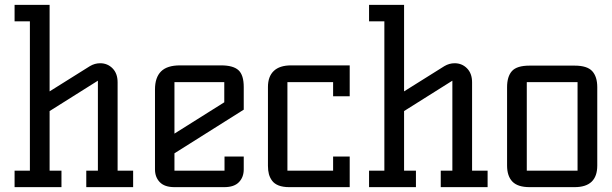

<svg xmlns="http://www.w3.org/2000/svg" viewBox="-20 -770 2517 790"><path d="M40 0V-67.9H103V-682.1H40V-750H184.1V-394L350.1 -498Q370.1 -509.8 392.1 -509.8Q422.4 -509.8 443.1 -488.8Q463.9 -467.8 463.9 -431.2V-67.9H527.8V0H335V-67.9H382.8V-438L184.1 -313V-67.9H232.9V0Z M617.7 -73.2V-401.9Q617.7 -451.2 642.6 -476.1Q667.5 -501 720.7 -501H889.6Q939.5 -501 961.2 -481.2Q982.9 -461.4 982.9 -412.1V-318.8L697.8 -139.2V-67.9H903.8V-126H982.9V-73.2Q982.9 -41 963.1 -20.5Q943.4 0 902.8 0H697.8Q657.2 0 637.5 -20.5Q617.7 -41 617.7 -73.2ZM697.8 -220.2 902.8 -349.1V-432.1H697.8Z M1082.5 -87.9V-412.1Q1082.5 -455.1 1106.4 -478Q1130.4 -501 1177.7 -501H1418.9V-374H1350.6V-432.1H1162.6V-67.9H1350.6V-126H1418.9V0H1169.9Q1144.5 0 1126.7 -6.8Q1108.9 -13.7 1099.6 -26.4Q1090.3 -39.1 1086.4 -53.7Q1082.5 -68.4 1082.5 -87.9Z M1498.5 0V-67.9H1561.5V-682.1H1498.5V-750H1642.6V-394L1808.6 -498Q1828.6 -509.8 1850.6 -509.8Q1880.9 -509.8 1901.6 -488.8Q1922.4 -467.8 1922.4 -431.2V-67.9H1986.3V0H1793.5V-67.9H1841.3V-438L1642.6 -313V-67.9H1691.4V0Z M2066.4 -88.9V-411.1Q2066.4 -455.1 2086.4 -477.5Q2106.4 -500 2159.2 -500H2344.2Q2396 -500 2416.7 -477.3Q2437.5 -454.6 2437.5 -411.1V-88.9Q2437.5 0 2344.2 0H2159.2Q2110.4 0 2088.4 -22.7Q2066.4 -45.4 2066.4 -88.9ZM2147.5 -67.9H2356.4V-432.1H2147.5Z"/></svg>

Font: Kelly Slab
Style: Regular
Weight: 400
Designer: Denis Masharov
Foundry: Denis Masharov
Version: Version 1.001